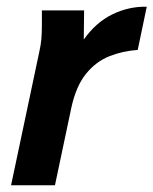

<svg xmlns="http://www.w3.org/2000/svg" viewBox="-20 -553 458 573"><path d="M13 0 97 -397Q102 -419 103.5 -437Q105 -455 105 -478V-522H231L230 -435Q266 -486 315 -510Q364 -534 418 -533L391 -404Q346 -401 306 -385Q266 -369 236.5 -332.5Q207 -296 193 -232L144 0Z"/></svg>

Font: Radio Canada SemiBold
Style: Italic
Weight: 600
Italic angle: -12°
Designer: Charles Daoud, Etienne Aubert Bonn, Alexandre Saumier Demers, Jacques Le Bailly
Foundry: Radio-Canada
Version: Version 2.104; ttfautohint (v1.8.4.7-5d5b);gftools[0.9.28.de